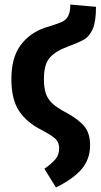

<svg xmlns="http://www.w3.org/2000/svg" viewBox="-20 -604 442 844"><path d="M175 138Q208 115 224 95.5Q240 76 240 48Q240 23 225.5 8Q211 -7 166 -31Q99 -64 64.5 -115Q30 -166 30 -257Q30 -350 70 -404.5Q110 -459 177 -482Q186 -485 193.5 -487Q201 -489 206 -491Q238 -501 254.5 -509Q271 -517 280 -534.5Q289 -552 289 -584L402 -574Q402 -510 388 -477.5Q374 -445 351.5 -431.5Q329 -418 280 -400Q223 -379 198 -349.5Q173 -320 173 -257Q173 -218 181.5 -193Q190 -168 210.5 -149Q231 -130 271 -109Q326 -79 351 -48.5Q376 -18 376 35Q376 95 339.5 138.5Q303 182 226 220Z"/></svg>

Font: Fira Sans Extra Condensed SemiBold
Style: Regular
Weight: 600
Width: 1
Designer: Carrois Corporate & Edenspiekermann AG
Foundry: Carrois Corporate GbR & Edenspiekermann AG
Version: Version 4.203